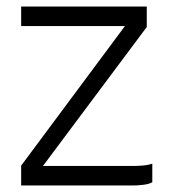

<svg xmlns="http://www.w3.org/2000/svg" viewBox="-20 -570 533 590"><path d="M45 0V-61L364 -490H45V-550H431V-487L112 -60H390Q400.5 -60 417.5 -61.2Q434.5 -62.5 448 -67V-10Q439 -4.5 421 -2.2Q403 0 388 0Z"/></svg>

Font: Junction Light
Style: Regular
Weight: 300
Designer: Caroline Hadilaksono
Foundry: Caroline Hadilaksono, Tyler Finck, The League of Moveable Type
Version: Version 2.000; ttfautohint (v1.8.3)